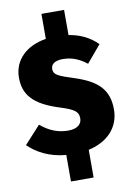

<svg xmlns="http://www.w3.org/2000/svg" viewBox="-106 -898 771 1127"><g transform="rotate(-10 280.0 -334.5)"><path d="M545 -208C545 -326 484 -385 348 -429C254 -459 229 -470 229 -504C229 -533 253 -551 300 -551C353 -551 398 -533 442 -498L528 -600C484 -644 428 -673 358 -684V-834H223V-685C108 -667 28 -595 28 -488C28 -392 74 -324 234 -274C320 -247 341 -230 341 -191C341 -157 316 -132 259 -132C197 -132 144 -155 96 -196L0 -91C48 -44 120 -2 223 7V165H358V0C476 -26 545 -104 545 -208Z"/></g></svg>

Font: Fira Sans Heavy
Style: Regular
Weight: 900
Designer: bBox Type GmbH & Carrois Corporate GbR & Edenspiekermann AG
Foundry: bBox Type GmbH & Carrois Corporate GbR & Edenspiekermann AG
Version: Version 4.300;PS 004.300;hotconv 1.0.88;makeotf.lib2.5.64775